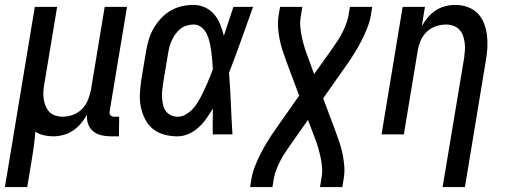

<svg xmlns="http://www.w3.org/2000/svg" viewBox="-50 -548 2070 783"><path d="M-30 215 92 -520H183L131 -207Q128 -192 127 -176.5Q126 -161 128 -146Q130 -131 135.5 -117Q141 -103 150.5 -92.5Q160 -82 175 -77Q190 -72 205 -72Q226 -72 247 -79.5Q268 -87 284 -103Q300 -119 308.5 -140Q317 -161 321 -182L377 -520H468L397 -93Q396 -89 397 -85Q398 -81 400.5 -78Q403 -75 407 -73.5Q411 -72 416 -72H436L435 8H402Q382 8 363 3.5Q344 -1 330 -12.5Q316 -24 309.5 -42Q303 -60 305 -80Q294 -61 279.5 -44Q265 -27 247 -15Q229 -3 208 2.5Q187 8 167 8Q147 8 128.5 3.5Q110 -1 94 -11Q92 19 88 48.5Q84 78 79 107L61 215Z M674 8Q646 8 620 1Q594 -6 574 -22Q554 -38 542 -61.5Q530 -85 524.5 -111Q519 -137 520.5 -165Q522 -193 526 -221L546 -341Q550 -364 557 -387.5Q564 -411 576.5 -432.5Q589 -454 606.5 -473Q624 -492 645.5 -504.5Q667 -517 691 -522.5Q715 -528 739 -528Q764 -528 786.5 -517.5Q809 -507 824 -489Q839 -471 848 -448.5Q857 -426 863 -402Q873 -432 882.5 -461.5Q892 -491 902 -520H982Q958 -453 934 -385.5Q910 -318 884 -251Q889 -188 891.5 -125.5Q894 -63 898 0H818Q817 -26 817.5 -52.5Q818 -79 818 -105Q806 -85 792 -65Q778 -45 760 -28.5Q742 -12 719.5 -2Q697 8 674 8ZM675 -72Q690 -72 704.5 -79.5Q719 -87 730.5 -98Q742 -109 751 -122.5Q760 -136 767.5 -150Q775 -164 781.5 -178Q788 -192 794.5 -206.5Q801 -221 806.5 -235.5Q812 -250 818 -265Q817 -284 815.5 -302.5Q814 -321 811.5 -339Q809 -357 805 -375Q801 -393 793.5 -409Q786 -425 772 -436.5Q758 -448 739 -448Q725 -448 710.5 -443.5Q696 -439 684.5 -429.5Q673 -420 664.5 -407.5Q656 -395 650 -382Q644 -369 640.5 -355Q637 -341 635 -327L615 -207Q613 -193 611.5 -178Q610 -163 611 -148.5Q612 -134 615 -120.5Q618 -107 626 -95.5Q634 -84 647 -78Q660 -72 675 -72Z M970 215 976 178Q981 152 991 127Q1001 102 1013.5 77.5Q1026 53 1040.5 29.5Q1055 6 1071 -17L1170 -158L1118 -297Q1110 -319 1102.5 -341.5Q1095 -364 1090.5 -387Q1086 -410 1084 -434Q1082 -458 1086 -483L1092 -520H1183L1177 -483Q1173 -462 1174.5 -441.5Q1176 -421 1180 -401.5Q1184 -382 1189.5 -363Q1195 -344 1202 -325L1231 -246L1294 -334Q1306 -352 1318.5 -369.5Q1331 -387 1341 -405.5Q1351 -424 1359 -443.5Q1367 -463 1371 -483L1377 -520H1468L1462 -483Q1457 -457 1447 -432Q1437 -407 1424.5 -382.5Q1412 -358 1397.5 -334.5Q1383 -311 1367 -288L1268 -147L1320 -8Q1328 14 1335.5 36.5Q1343 59 1347.5 82Q1352 105 1354 129Q1356 153 1352 178L1346 215H1255L1261 178Q1265 157 1263.5 136.5Q1262 116 1258 96.5Q1254 77 1248.5 58Q1243 39 1236 20L1206 -59L1144 29Q1132 47 1119.5 64.5Q1107 82 1097 100.5Q1087 119 1079 138.5Q1071 158 1067 178L1061 215Z M1755 215 1843 -313Q1845 -328 1846 -343.5Q1847 -359 1845 -374Q1843 -389 1838 -403Q1833 -417 1823 -427.5Q1813 -438 1798.5 -443Q1784 -448 1769 -448Q1748 -448 1726.5 -440.5Q1705 -433 1689 -417Q1673 -401 1664.5 -380Q1656 -359 1653 -338L1597 0H1506L1592 -520H1683L1670 -441Q1680 -459 1694 -476Q1708 -493 1726 -505Q1744 -517 1765 -522.5Q1786 -528 1806 -528Q1832 -528 1856.5 -519.5Q1881 -511 1898 -493.5Q1915 -476 1924 -452.5Q1933 -429 1936 -404Q1939 -379 1937.5 -352.5Q1936 -326 1931 -299L1846 215Z"/></svg>

Font: Iosevka Term Curly Md Obl
Style: Regular
Weight: 500
Italic angle: -9°
Designer: Belleve Invis
Foundry: Belleve Invis
Version: Version 32.3.0